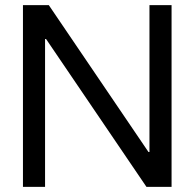

<svg xmlns="http://www.w3.org/2000/svg" viewBox="-20 -727 757 747"><path d="M69.3 0H155.3V-575.2H159.2L549.8 0H647.5V-707H561.5V-135.7H557.6L169.9 -707H69.3Z"/></svg>

Font: Wanted Sans
Style: Regular
Weight: 400
Designer: Original Design by Kil Hyung-jin and Kang Hanbin, Wanted Lab, Inc; Hangeul from Source Han Sans by Jang Soo-young and Ka
Foundry: Wanted Lab, Inc.
Version: Version 1.001;Glyphs 3.2 (3227)